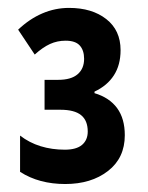

<svg xmlns="http://www.w3.org/2000/svg" viewBox="-20 -873 375 486"><path d="M154.8 -853Q212.9 -853 249 -824.7Q285.2 -796.4 285.2 -746.1Q285.2 -708.5 268.3 -682.4Q251.5 -656.2 219.2 -641.1V-637.2Q256.8 -626 276.4 -599.4Q295.9 -572.8 295.9 -530.8Q295.9 -473.1 253.4 -440.2Q210.9 -407.2 145 -407.2Q112.3 -407.2 83.7 -414.8Q55.2 -422.4 30.8 -438V-529.8Q54.2 -511.7 82.8 -502.9Q111.3 -494.1 144 -494.1Q173.3 -494.1 187.7 -506.3Q202.1 -518.6 202.1 -540Q202.1 -567.9 185.3 -581.5Q168.5 -595.2 132.8 -595.2H92.8V-670.9H127Q160.2 -670.9 176.5 -685.1Q192.9 -699.2 192.9 -724.1Q192.9 -745.6 181.9 -757.8Q170.9 -770 146 -770Q125 -770 106.7 -761.7Q88.4 -753.4 67.9 -734.9L25.9 -797.9Q54.7 -825.2 87.2 -839.1Q119.6 -853 154.8 -853Z"/></svg>

Font: Open Sans Condensed
Style: Regular
Weight: 400
Width: 3
Designer: Monotype Design Team
Foundry: Monotype Imaging Inc.
Version: Version 3.000